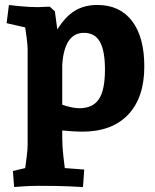

<svg xmlns="http://www.w3.org/2000/svg" viewBox="-20 -523 629 777"><path d="M564 -253.9Q564 -127.9 498.5 -59.1Q433.1 9.8 313 9.8Q278.8 9.8 231.9 4.9V36.1Q231.9 66.9 236.1 106Q240.2 145 242.2 157.2L320.8 163.1L315.9 233.9Q303.7 232.9 255.9 231Q208 229 137.2 229Q108.4 229 77.1 231Q45.9 232.9 37.1 233.9L32.2 168.9L82 157.2Q84 146 87.9 112.5Q91.8 79.1 91.8 65.9V-325.2Q91.8 -338.4 87.9 -369.6Q84 -400.9 82 -412.1L6.8 -429.2L16.1 -502.9Q27.3 -501 64.7 -497.6Q102.1 -494.1 132.8 -494.1L181.2 -496.1L202.1 -477.1L211.9 -403.8Q244.1 -455.6 282.5 -479.2Q320.8 -502.9 374 -502.9Q464.8 -502.9 514.4 -438Q564 -373 564 -253.9ZM231.9 -259.8V-99.1Q273.9 -85 300.8 -85Q356 -85 380.4 -122.1Q404.8 -159.2 404.8 -241.2Q404.8 -317.4 384.3 -353.8Q363.8 -390.1 319.8 -390.1Q279.8 -390.1 257.8 -357.2Q235.8 -324.2 231.9 -259.8Z"/></svg>

Font: Sura
Style: Bold
Weight: 700
Designer: Carolina Giovagnoli
Foundry: Huerta Tipografica
Version: Version 1.002;PS 001.002;hotconv 1.0.70;makeotf.lib2.5.58329